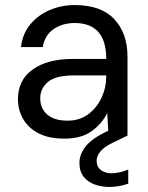

<svg xmlns="http://www.w3.org/2000/svg" viewBox="-20 -536 584 759"><path d="M234 12Q172 12 131.5 -9.5Q91 -31 71 -66.5Q51 -102 51 -144Q51 -220 109.5 -261.5Q168 -303 267 -303H400Q400 -445 275 -445Q227 -445 192 -421Q157 -397 149 -350H63Q69 -403 100 -440Q131 -477 177 -496.5Q223 -516 275 -516Q380 -516 432 -460Q484 -404 484 -312V0H409L404 -89Q383 -47 342.5 -17.5Q302 12 234 12ZM247 -59Q295 -59 329 -84.5Q363 -110 381.5 -150Q400 -190 400 -235V-238H274Q200 -238 169.5 -212Q139 -186 139 -148Q139 -107 167 -83Q195 -59 247 -59ZM412 203Q382 203 355 193.5Q328 184 311 163Q294 142 294 108Q294 73 320 41Q346 9 410 -20L463 -43L484 0L426 28Q391 45 376.5 63Q362 81 362 100Q362 123 378.5 136Q395 149 422 149Q436 149 453.5 145Q471 141 487 134V190Q451 203 412 203Z"/></svg>

Font: DM Sans
Style: Regular
Weight: 400
Designer: Colophon Foundry, Jonny Pinhorn
Foundry: Colophon Foundry
Version: Version 4.004; ttfautohint (v1.8.4.7-5d5b)